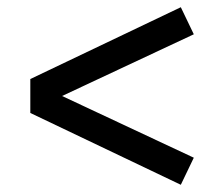

<svg xmlns="http://www.w3.org/2000/svg" viewBox="-20 -601 618 532"><path d="M64 -288V-382L481 -581L517 -506L152 -335L517 -164L481 -89Z"/></svg>

Font: Oxanium Medium
Style: Regular
Weight: 500
Designer: Severin Meyer
Version: Version 1.001